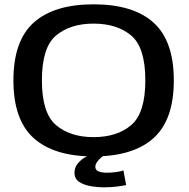

<svg xmlns="http://www.w3.org/2000/svg" viewBox="-20 -700 854 866"><path d="M402 5.5Q224 5.5 132.2 -76.8Q40.5 -159 40.5 -337.5Q40.5 -516 132.2 -598.2Q224 -680.5 402.2 -680.5Q580.5 -680.5 672.2 -598.2Q764 -516 764 -337.5Q764 -159 672.2 -76.8Q580.5 5.5 402 5.5ZM402 -81.5Q507.5 -81.5 571.5 -135.5Q635.5 -189.5 635.5 -337.5Q635.5 -486.5 571.5 -540Q507.5 -593.5 402 -593.5Q297 -593.5 233 -540Q169 -486.5 169 -337.5Q169 -189.5 233 -135.5Q297 -81.5 402 -81.5ZM448 145Q421.5 145 390.8 140Q360 135 338 121Q316 107 316 79.5Q316 55.5 330.2 38.2Q344.5 21 360.8 11.2Q377 1.5 383.5 0H450Q446.5 2 436.8 10Q427 18 418.5 29.5Q410 41 410 52.5Q410 67 424.5 73Q439 79 461.5 79Q481.5 79 504 76Q526.5 73 536.5 68.5L549 134.5Q541 137 510.8 141Q480.5 145 448 145Z"/></svg>

Font: Anybody ExtraExpanded Medium
Style: Regular
Weight: 500
Width: 8
Designer: Tyler Finck
Foundry: Etcetera Type Company
Version: Version 1.010; ttfautohint (v1.8.3) -l 8 -r 50 -G 200 -x 14 